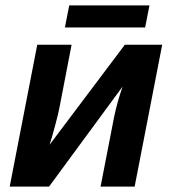

<svg xmlns="http://www.w3.org/2000/svg" viewBox="-20 -695 640 715"><path d="M246.6 -528.3 201.7 -295.9Q198.7 -277.8 185.3 -227.5Q171.9 -177.2 164.6 -155.8L444.8 -528.3H584L481.4 0H354.5L405.8 -263.7Q417 -316.4 436.5 -372.6L162.6 0H16.1L118.7 -528.3ZM237.8 -674.8H536.6L520.5 -592.8H221.7Z"/></svg>

Font: Cousine
Style: Bold Italic
Weight: 700
Italic angle: -12°
Monospace: yes
Designer: Steve Matteson
Foundry: Ascender Corporation
Version: Version 1.20